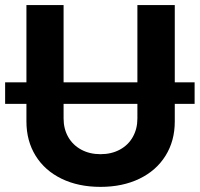

<svg xmlns="http://www.w3.org/2000/svg" viewBox="-28 -727 787 757"><path d="M739.3 -317.4H661.1V-248Q661.1 -171.4 624.5 -112.8Q587.9 -54.2 521.5 -22.2Q455.1 9.8 368.2 9.8Q281.2 9.8 215.1 -22.2Q148.9 -54.2 112.5 -112.8Q76.2 -171.4 76.2 -248V-317.4H-7.8V-402.3H76.2V-707H222.7V-402.3H513.7V-707H661.1V-402.3H739.3ZM368.2 -119.1Q411.6 -119.1 444.8 -137.2Q478 -155.3 495.8 -187.3Q513.7 -219.2 513.7 -259.8V-317.4H222.7V-259.8Q222.7 -219.2 240.7 -187.3Q258.8 -155.3 292 -137.2Q325.2 -119.1 368.2 -119.1Z"/></svg>

Font: Pretendard GOV
Style: Bold
Weight: 700
Designer: Base glyphs from Inter by Rasmus Andersson; Hangeul glyphs from Noto Sans CJK(Source Han Sans) by Jang Soo-young and Kan
Foundry: Kil Hyung-jin
Version: Version 1.309